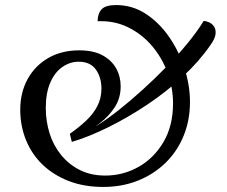

<svg xmlns="http://www.w3.org/2000/svg" viewBox="-20 -724 899 759"><path d="M388 15Q312 15 251.5 -8.5Q191 -32 148 -73.5Q105 -115 82.5 -171Q60 -227 60 -290Q60 -358 89 -411Q118 -464 170.5 -494.5Q223 -525 293 -525Q349 -525 385 -505.5Q421 -486 439 -454Q457 -422 457 -383Q457 -336 433.5 -300Q410 -264 374.5 -237Q339 -210 302 -188L304 -200Q328 -206 366 -229.5Q404 -253 449.5 -289Q495 -325 543 -368.5Q591 -412 637 -459Q683 -506 721.5 -553Q760 -600 785 -641Q795 -641 807 -635.5Q819 -630 826.5 -618.5Q834 -607 832 -589Q830 -571 812 -546Q768 -482 703 -421.5Q638 -361 561.5 -310Q485 -259 408 -221Q331 -183 264 -163L256 -195Q293 -221 321 -247.5Q349 -274 365 -305Q381 -336 381 -374Q381 -418 359 -449Q337 -480 291 -480Q257 -480 227 -459.5Q197 -439 179 -398Q161 -357 161 -297Q161 -245 176 -197Q191 -149 221.5 -111.5Q252 -74 295.5 -52Q339 -30 396 -30Q467 -30 528 -64.5Q589 -99 626.5 -163Q664 -227 664 -315Q664 -378 642 -437.5Q620 -497 580 -543.5Q540 -590 485.5 -616.5Q431 -643 366 -640Q366 -670 381.5 -687Q397 -704 439 -704Q503 -704 556 -669.5Q609 -635 648.5 -578Q688 -521 709.5 -453.5Q731 -386 731 -321Q731 -247 705 -185Q679 -123 632.5 -78.5Q586 -34 524 -9.5Q462 15 388 15Z"/></svg>

Font: Arima Medium
Style: Regular
Weight: 500
Designer: Joana Correia and Natanael Gama
Foundry: NDISCOVER
Version: Version 1.101;gftools[0.9.23]